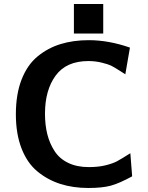

<svg xmlns="http://www.w3.org/2000/svg" viewBox="-20 -915 737 956"><path d="M348 -748V-895H494V-748ZM59 -346Q59 -446 87.5 -519Q116 -592 167 -634Q218 -676 281.5 -695.5Q345 -715 422 -715Q521 -715 627 -678L604 -545Q601 -547 573.5 -564.5Q546 -582 532.5 -588.5Q519 -595 487 -603Q455 -611 420 -611Q310 -611 257 -538.5Q204 -466 204 -349Q204 -293 215.5 -247Q227 -201 251.5 -163Q276 -125 319.5 -104Q363 -83 422 -83Q470 -83 506 -92Q542 -101 562.5 -112Q583 -123 629 -152L638 -37Q574 -2 531.5 9.5Q489 21 420 21Q343 21 279.5 0.5Q216 -20 165.5 -62Q115 -104 87 -176.5Q59 -249 59 -346Z"/></svg>

Font: Coval
Style: ExtraBold
Weight: 800
Foundry: Context Ltd
Version: Version 001.000